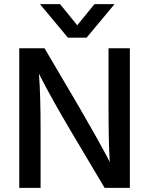

<svg xmlns="http://www.w3.org/2000/svg" viewBox="-20 -907 720 927"><path d="M176 0H73V-674H195L361 -392Q407 -313 444.5 -246Q482 -179 496 -152L510 -124Q504 -215 504 -391V-674H607V0H485L318 -281Q273 -357 235.5 -424.5Q198 -492 183 -522L168 -551Q176 -451 176 -282ZM398 -725H308L173 -887H270L353 -785L436 -887H533Z"/></svg>

Font: Hind Vadodara Medium
Style: Regular
Weight: 500
Designer: Hitesh Malaviya
Foundry: Indian Type Foundry
Version: Version 1.001;PS 1.0;hotconv 1.0.86;makeotf.lib2.5.63406; tt